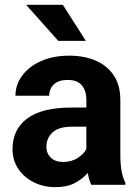

<svg xmlns="http://www.w3.org/2000/svg" viewBox="-20 -770 575 800"><path d="M360.4 0Q351.1 -19 345.7 -49.3Q324.7 -24.9 292 -7.6Q259.3 9.8 211.4 9.8Q161.1 9.8 120.4 -10.7Q79.6 -31.2 55.9 -66.9Q32.2 -102.5 32.2 -148.4Q32.2 -231.4 93.8 -276.6Q155.3 -321.8 276.9 -321.8H339.8V-354.5Q339.8 -392.1 321 -414.6Q302.2 -437 261.2 -437Q225.6 -437 205.3 -419.2Q185.1 -401.4 185.1 -371.1H44.4Q44.4 -416.5 72 -454.3Q99.6 -492.2 150.1 -515.1Q200.7 -538.1 269 -538.1Q330.1 -538.1 378.2 -517.6Q426.3 -497.1 453.9 -456.1Q481.4 -415 481.4 -353.5V-127.4Q481.4 -84 486.8 -56.2Q492.2 -28.3 502.4 -8.3V0ZM242.2 -95.2Q278.3 -95.2 303.7 -111.8Q329.1 -128.4 339.8 -148.9V-242.2H280.8Q224.6 -242.2 199 -218.3Q173.3 -194.3 173.3 -158.2Q173.3 -130.9 191.9 -113Q210.4 -95.2 242.2 -95.2ZM241.7 -750 337.9 -599.6H222.7L88.9 -750Z"/></svg>

Font: Vazirmatn RD FD
Style: Bold
Weight: 700
Designer: Saber Rastikerdar
Foundry: Saber Rastikerdar
Version: Version 33.003